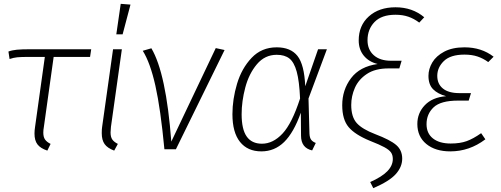

<svg xmlns="http://www.w3.org/2000/svg" viewBox="-20 -779 2615 1002"><path d="M209 -117Q206 -101 206 -87Q206 -64 215 -51Q224 -38 244 -28L227 7Q191 -5 175.5 -25.5Q160 -46 160 -82Q160 -98 163 -117L214 -482H129Q90 -482 70 -480Q50 -478 30 -471L24 -510Q42 -517 67.5 -519.5Q93 -522 138 -522H456L450 -482H260Z M559 -117Q557 -95 557 -88Q557 -64 566 -51Q575 -38 595 -28L576 7Q541 -6 526 -27Q511 -48 511 -84Q511 -105 513 -117L570 -522H616ZM610 -759 661 -755 620 -600H587Z M874 -40 1106 -528 1152 -518 898 0H838Q818 -211 791 -331.5Q764 -452 725 -514L770 -527Q847 -397 874 -40Z M1573 -329 1640 -522H1686L1590 -265L1595 -82Q1596 -60 1604 -49.5Q1612 -39 1628 -33L1609 6Q1551 -7 1551 -71L1550 -191Q1513 -87 1463 -38Q1413 11 1344 11Q1272 11 1232.5 -38.5Q1193 -88 1193 -183Q1193 -261 1217 -341.5Q1241 -422 1293 -477Q1345 -532 1424 -532Q1497 -532 1532.5 -487Q1568 -442 1573 -329ZM1241 -183Q1241 -104 1267.5 -66.5Q1294 -29 1347 -29Q1405 -29 1454.5 -82Q1504 -135 1546 -265Q1542 -356 1528.5 -405Q1515 -454 1490.5 -473.5Q1466 -493 1424 -493Q1362 -493 1320.5 -443.5Q1279 -394 1260 -322Q1241 -250 1241 -183Z M1912 171Q1973 144 2001.5 114.5Q2030 85 2030 51Q2030 30 2020.5 16.5Q2011 3 1986.5 -10.5Q1962 -24 1911 -44Q1833 -76 1799.5 -115.5Q1766 -155 1766 -230Q1766 -310 1812 -371Q1858 -432 1951 -445Q1905 -456 1878.5 -488.5Q1852 -521 1852 -568Q1852 -646 1905 -693.5Q1958 -741 2044 -741Q2132 -741 2194 -689L2168 -661Q2140 -682 2110.5 -692Q2081 -702 2044 -702Q1971 -702 1934.5 -664Q1898 -626 1898 -569Q1898 -520 1930.5 -491Q1963 -462 2020 -462H2076L2064 -422H2008Q1938 -422 1894.5 -393Q1851 -364 1832 -320.5Q1813 -277 1813 -231Q1813 -169 1841.5 -137Q1870 -105 1938 -79Q2017 -49 2048 -22Q2079 5 2079 49Q2079 92 2045.5 129.5Q2012 167 1928 203Z M2158 -132Q2158 -189 2197 -230Q2236 -271 2308 -277Q2264 -289 2240 -313.5Q2216 -338 2216 -383Q2216 -419 2236 -453Q2256 -487 2298.5 -509.5Q2341 -532 2404 -532Q2493 -532 2556 -483L2528 -455Q2502 -474 2472.5 -484Q2443 -494 2404 -494Q2331 -494 2296.5 -460.5Q2262 -427 2262 -383Q2262 -341 2291.5 -317Q2321 -293 2378 -293H2438L2426 -254H2371Q2280 -254 2243 -219Q2206 -184 2206 -131Q2206 -83 2239.5 -56.5Q2273 -30 2332 -30Q2381 -30 2415.5 -42.5Q2450 -55 2491 -84L2513 -52Q2430 11 2330 11Q2252 11 2205 -27.5Q2158 -66 2158 -132Z"/></svg>

Font: Fira Sans ExtraLight
Style: Italic
Weight: 275
Italic angle: -8°
Designer: Carrois Corporate & Edenspiekermann AG
Foundry: Carrois Corporate GbR & Edenspiekermann AG
Version: Version 4.203